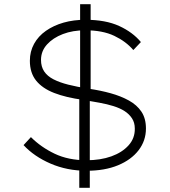

<svg xmlns="http://www.w3.org/2000/svg" viewBox="-20 -802 808 913"><path d="M392 10Q299 10 220.5 -24Q142 -58 92 -112L127 -150Q175 -102 240 -71Q305 -40 391 -40Q458 -40 509.5 -58.5Q561 -77 591.5 -111Q622 -145 621 -191Q621 -219 607.5 -239.5Q594 -260 572 -274Q550 -288 519.5 -297.5Q489 -307 453 -313.5Q417 -320 376 -327Q294 -338 237.5 -360Q181 -382 151.5 -419Q122 -456 122 -513Q122 -557 142 -593.5Q162 -630 198.5 -655.5Q235 -681 282.5 -694.5Q330 -708 386 -708Q482 -708 546.5 -678.5Q611 -649 650 -602L614 -564Q579 -605 523.5 -631.5Q468 -658 385 -658Q326 -658 279 -640Q232 -622 203.5 -590.5Q175 -559 175 -517Q175 -485 190 -462.5Q205 -440 234 -425Q263 -410 304.5 -399.5Q346 -389 403 -380Q458 -372 506.5 -358.5Q555 -345 593 -324Q631 -303 652.5 -271Q674 -239 674 -191Q674 -133 639 -87.5Q604 -42 541 -16Q478 10 392 10ZM357 91V-360L407 -327V91ZM411 -327 361 -360V-782H411Z"/></svg>

Font: Lexend Giga ExtraLight
Style: Regular
Weight: 250
Version: Version 1.007